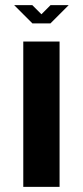

<svg xmlns="http://www.w3.org/2000/svg" viewBox="-20 -729 323 749"><path d="M70.8 -566.9H212.4V0H70.8ZM248 -709 177.2 -638.2V-637.7H106V-638.2L35.2 -709H106L141.6 -673.3L177.2 -709Z"/></svg>

Font: Blazma
Style: Regular
Weight: 400
Designer: GGBotNet
Version: 1.00